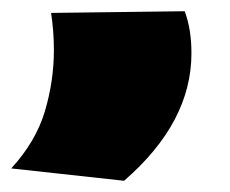

<svg xmlns="http://www.w3.org/2000/svg" viewBox="-24 -122 410 342"><path d="M67 -99 305 -102Q317 -70 317 -27Q317 96 197 200L-4 178Q40 130 56 76Q72 22 72 -33Q72 -66 67 -99Z"/></svg>

Font: Georama Extra Expanded ExtraBold
Style: Regular
Weight: 800
Width: 8
Designer: Jean-Baptiste Levee
Foundry: Production Type
Version: Version 1.000